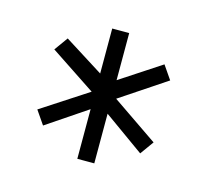

<svg xmlns="http://www.w3.org/2000/svg" viewBox="-58 -850 471 437"><g transform="rotate(15 177.5 -631.5)"><path d="M157 -478V-595L62 -531L40 -563L149 -634L42 -705L65 -737L157 -679V-785H197V-674L293 -737L315 -705L207 -633L315 -559L292 -527L197 -595V-478Z"/></g></svg>

Font: Stick No Bills ExtraLight
Style: Regular
Weight: 200
Designer: Kosala Senevirathne, Siva Puranthara, Lasantha Premarathna, Tharique Azeez
Foundry: mooniak
Version: Version 2.000